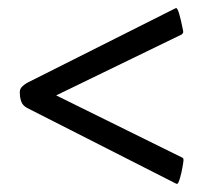

<svg xmlns="http://www.w3.org/2000/svg" viewBox="-20 -440 523 475"><path d="M434 -44Q434 -41 431.5 -26.5Q429 -12 425 1.5Q421 15 418 15Q417 15 413 13L47 -173Q36 -179 32.5 -189Q29 -199 29 -212Q29 -220 34.5 -225.5Q40 -231 47 -235L411 -418Q415 -420 416 -420Q422 -420 433 -364Q434 -360 432 -357.5Q430 -355 430 -355L119 -204L431 -50Q431 -50 432.5 -49Q434 -48 434 -44Z"/></svg>

Font: Amiri
Style: Bold
Weight: 700
Designer: Khaled Hosny
Version: Version 0.113